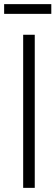

<svg xmlns="http://www.w3.org/2000/svg" viewBox="-35 -908 268 928"><path d="M77 -740H133V0H77ZM-15 -888H213V-841H-15Z"/></svg>

Font: Encode Sans Compressed
Style: Light
Weight: 300
Designer: Pablo Impallari, Andres Torresi
Foundry: Pablo Impallari, Andres Torresi
Version: Version 1.000; ttfautohint (v1.00) -l 8 -r 50 -G 200 -x 14 -